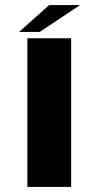

<svg xmlns="http://www.w3.org/2000/svg" viewBox="-20 -737 422 757"><path d="M88 0H260.5V-586H88ZM55 -611H136.5L295.5 -717H174Z"/></svg>

Font: Anybody ExtraExpanded SemiBold
Style: Regular
Weight: 600
Width: 8
Version: Version 1.113;gftools[0.9.25]